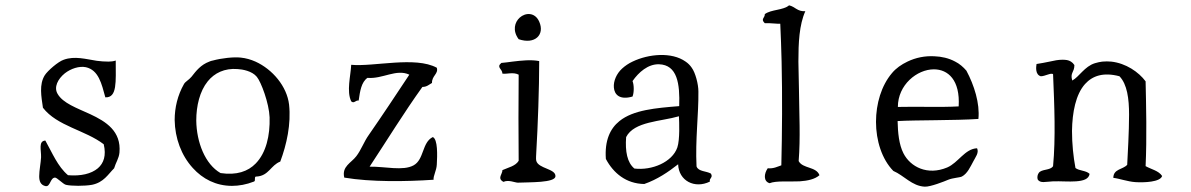

<svg xmlns="http://www.w3.org/2000/svg" viewBox="-20 -685 4466 720"><path d="M428 -113C435 -193 378 -229 318 -257C268 -280 216 -298 196 -333C181 -358 197 -389 223 -410C246 -428 277 -438 302 -433C350 -422 361 -371 375 -320C420 -318 414 -378 414 -458C405 -455 396 -454 387 -454C372 -454 358 -455 343 -457C303 -463 260 -476 219 -461C198 -454 159 -420 148 -403C126 -368 135 -323 141 -281C194 -212 300 -197 369 -144C379 -102 369 -73 347 -54C322 -33 283 -24 235 -28C196 -61 176 -112 150 -158C123 -156 135 -122 134 -95C133 -74 127 -46 127 -24C127 -6 132 9 151 13C169 16 168 -18 186 -19C193 -20 216 5 227 8C247 13 298 13 325 8C369 -1 385 -31 408 -54C414 -75 426 -91 428 -113Z M1064 -293C1056 -361 1002 -425 938 -454C920 -462 902 -467 883 -469C857 -472 811 -467 778 -458C773 -457 769 -456 765 -454C733 -442 716 -420 698 -397C688 -385 675 -379 670 -370C646 -328 635 -281 635 -235C636 -167 660 -102 703 -55C740 -14 790 12 850 12C876 12 904 7 932 -4C941 -6 930 -25 943 -23C988 -26 996 -66 1031 -79C1055 -143 1072 -220 1064 -293ZM991 -245C993 -177 978 -112 939 -72C910 -42 867 -27 807 -36C749 -69 717 -152 716 -233C716 -288 729 -343 759 -380C784 -411 822 -430 871 -426C889 -425 925 -419 943 -397C959 -378 989 -298 991 -245Z M1618 -68C1620 -102 1622 -163 1603 -171C1562 -151 1571 -87 1531 -65C1491 -43 1424 -61 1366 -60C1432 -160 1495 -263 1564 -359C1581 -359 1589 -368 1600 -374C1599 -401 1625 -408 1618 -431C1537 -475 1382 -434 1297 -442C1295 -400 1279 -343 1297 -305C1308 -295 1313 -310 1325 -308C1330 -343 1335 -377 1358 -393C1415 -388 1466 -428 1515 -405C1464 -328 1413 -251 1363 -179C1345 -154 1334 -122 1316 -99C1297 -74 1261 -61 1271 -19C1371 -2 1504 -4 1606 -11C1604 -25 1617 -45 1618 -68Z M2002 -604C1986 -640 1950 -638 1929 -619C1910 -602 1901 -570 1925 -538C1986 -517 2024 -555 2002 -604ZM2063 -24C2064 -53 1999 -52 1991 -82C1989 -89 1991 -106 1991 -113C1997 -214 2002 -354 2002 -454V-456C1971 -462 1936 -458 1902 -454C1887 -452 1873 -450 1860 -449C1840 -432 1864 -427 1864 -409C1879 -406 1904 -416 1925 -405C1924 -284 1924 -200 1925 -82C1913 -62 1886 -57 1864 -47C1865 -33 1843 -16 1868 -3C1887 -12 1911 0 1922 0C1965 -2 2062 1 2063 -24Z M2646 -34C2629 -44 2599 -41 2592 -61C2587 -162 2600 -255 2599 -342C2599 -369 2588 -412 2574 -431C2568 -440 2560 -448 2551 -454C2499 -491 2412 -483 2352 -454C2337 -447 2324 -438 2313 -428C2292 -409 2280 -381 2282 -357C2284 -330 2304 -309 2352 -323C2358 -338 2358 -366 2352 -381C2375 -414 2410 -445 2451 -444C2520 -442 2530 -371 2527 -287C2440 -280 2355 -273 2303 -231C2268 -203 2247 -158 2252 -89C2280 -36 2328 4 2396 5C2445 -12 2486 -40 2523 -69C2525 -7 2585 24 2642 -4C2639 -18 2655 -18 2646 -34ZM2526 -249C2527 -228 2530 -162 2520 -132C2501 -77 2425 -45 2359 -53C2332 -75 2324 -117 2328 -171C2358 -230 2458 -229 2526 -249Z M3053 -28C3041 -61 2990 -52 2975 -81C2982 -170 2977 -255 2976 -354C2976 -386 2974 -421 2974 -454C2974 -524 2977 -592 3000 -643C2970 -641 2962 -660 2939 -665C2917 -646 2872 -650 2848 -632C2849 -618 2831 -614 2848 -598C2870 -599 2896 -595 2906 -596C2908 -550 2910 -502 2911 -454C2914 -324 2913 -190 2910 -65C2895 -60 2881 -52 2859 -54C2845 -34 2842 -5 2866 2C2891 -8 2937 -3 2979 -5C3009 -7 3036 -13 3053 -28Z M3649 -239C3655 -297 3633 -366 3604 -420C3592 -434 3578 -446 3562 -454C3538 -467 3511 -473 3484 -474C3449 -476 3414 -469 3383 -454C3360 -443 3340 -429 3325 -411C3285 -364 3265 -296 3265 -228C3265 -158 3287 -88 3330 -44C3370 -27 3400 13 3448 15C3469 16 3522 -5 3536 -11C3553 -18 3579 -19 3587 -23C3608 -34 3619 -60 3630 -80C3638 -96 3652 -112 3644 -129C3598 -127 3574 -75 3532 -57C3458 -26 3394 -59 3368 -110C3351 -143 3347 -188 3346 -231C3413 -235 3562 -233 3649 -239ZM3575 -286C3501 -282 3429 -286 3347 -284C3347 -367 3419 -425 3482 -425C3535 -425 3581 -385 3575 -286Z M4338 -25C4325 -45 4297 -50 4276 -62C4281 -169 4278 -291 4276 -380C4250 -415 4202 -448 4147 -454C4136 -455 4125 -455 4114 -454C4105 -453 4096 -451 4086 -448C4047 -436 4027 -397 4001 -383C3992 -413 4009 -413 4009 -441C4005 -447 4001 -451 3996 -454C3987 -460 3976 -461 3964 -461C3949 -461 3933 -458 3916 -454C3900 -451 3883 -447 3867 -445C3865 -433 3862 -405 3883 -399C3899 -399 3921 -413 3929 -407C3934 -289 3939 -167 3929 -62C3919 -45 3885 -52 3875 -36C3871 -30 3869 -22 3871 -13C3880 4 3902 -4 3929 -5C3957 -6 3989 -3 4015 -5C4042 -7 4063 -13 4066 -33C4053 -46 4027 -44 4013 -55C4005 -97 4000 -146 4000 -194C4001 -264 4014 -331 4049 -370C4077 -401 4118 -415 4178 -399C4207 -369 4214 -315 4214 -255C4214 -190 4209 -108 4207 -67C4191 -49 4155 -52 4155 -18C4176 -16 4208 -4 4238 -2C4270 0 4331 -2 4338 -25Z"/></svg>

Font: Yuji Syuku Std R
Style: Regular
Weight: 400
Designer: Kataoka Yuji
Foundry: Kinuta Font Factory
Version: Version 3.000;hotconv 1.0.111;makeotfexe 2.5.65597